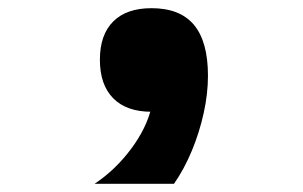

<svg xmlns="http://www.w3.org/2000/svg" viewBox="-20 -262 740 469"><path d="M211 187Q262 153 300 102Q338 51 350 0V-242Q420 -242 454 -201Q488 -160 488 -77Q488 -33 477.5 14.5Q467 62 448.5 106.5Q430 151 405 187ZM350 11Q289 11 256.5 -22Q224 -55 224 -116Q224 -177 256.5 -209.5Q289 -242 350 -242Q411 -242 443.5 -209.5Q476 -177 476 -116Q476 -55 443.5 -22Q411 11 350 11Z"/></svg>

Font: Martian Mono
Style: Bold
Weight: 700
Designer: Roman Shamin
Foundry: Evil Martians
Version: Version 1.000